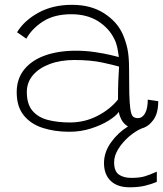

<svg xmlns="http://www.w3.org/2000/svg" viewBox="-20 -548 692 816"><path d="M275 12Q212 12 161.2 -4.5Q110.5 -21 80.8 -58Q51 -95 51 -156Q51 -213 82.8 -252.5Q114.5 -292 171.2 -312.2Q228 -332.5 303 -332.5Q343.5 -332.5 382.2 -326.8Q421 -321 449 -314.5Q477 -308 485 -305.5Q482.5 -326 478.5 -345.5Q474.5 -365 466.5 -381Q444 -428 397 -457.8Q350 -487.5 283 -487.5Q210.5 -487.5 163 -457Q115.5 -426.5 92 -383.5L52.5 -411Q83.5 -461.5 144.2 -494.5Q205 -527.5 286 -527.5Q366 -527.5 421.2 -492.2Q476.5 -457 500.5 -405Q513.5 -376.5 521 -343.5Q528.5 -310.5 528.5 -256.5Q528.5 -191.5 529.5 -151.5Q530.5 -111.5 533.5 -88.5Q537 -61 544.5 -53.5Q552 -46 566 -46Q585 -46 596.5 -66.5Q608 -87 608 -124.5L652.5 -118Q652.5 -66 631.5 -37.8Q610.5 -9.5 583 -2.5Q555.5 9 528.2 32.5Q501 56 483 84.8Q465 113.5 465 141.5Q465 179.5 485 193.8Q505 208 538.5 208Q574 208 596.5 201Q619 194 646.5 181.5V225Q625.5 234 597.5 241Q569.5 248 530.5 248Q479 248 450.5 220.8Q422 193.5 422 145Q422 99 451.8 57.2Q481.5 15.5 524 -10.5Q505.5 -21.5 496.2 -39.5Q487 -57.5 485 -72.5Q473 -55 441.2 -35.2Q409.5 -15.5 366.2 -1.8Q323 12 275 12ZM277.5 -27.5Q339 -27.5 392.8 -54.8Q446.5 -82 481.5 -125Q481.5 -171 482.8 -203.2Q484 -235.5 486 -265Q468.5 -270.5 417 -281.8Q365.5 -293 296.5 -293Q237.5 -293 191.8 -276Q146 -259 120 -228.5Q94 -198 94 -157Q94 -105.5 118 -77.2Q142 -49 183.5 -38.2Q225 -27.5 277.5 -27.5Z"/></svg>

Font: Grandstander Thin
Style: Regular
Weight: 100
Designer: Tyler Finck
Foundry: Etcetera Type Co
Version: Version 1.200; ttfautohint (v1.8.3)